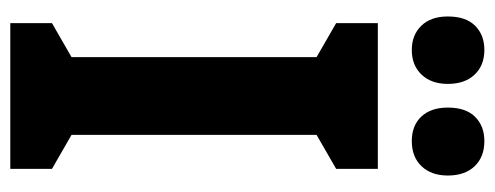

<svg xmlns="http://www.w3.org/2000/svg" viewBox="-314 -647 961 373"><g transform="rotate(90 166.5 -460.5)"><path d="M308 0H25V-81L91 -119V-595L25 -633V-714H308V-633L242 -595V-119L308 -81ZM12 -850Q12 -885 30 -903Q48 -921 77 -921Q107 -921 125 -902Q143 -883 143 -850Q143 -818 125 -799Q107 -780 77 -780Q48 -780 30 -798.5Q12 -817 12 -850ZM189 -850Q189 -885 207 -903Q225 -921 254 -921Q285 -921 303 -902Q321 -883 321 -850Q321 -818 303 -799Q285 -780 254 -780Q224 -780 206.5 -798.5Q189 -817 189 -850Z"/></g></svg>

Font: Noto Sans Malayalam ExtraCondensed ExtraBold
Style: Regular
Weight: 800
Width: 2
Designer: Jelle Bosma - Monotype Design Team
Foundry: Monotype Imaging Inc.
Version: Version 2.104; ttfautohint (v1.8.4.7-5d5b)